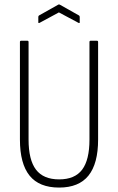

<svg xmlns="http://www.w3.org/2000/svg" viewBox="-20 -839 533 867"><path d="M247 8Q157 8 113.5 -46Q70 -100 70 -209V-649Q70 -655 75 -655H104Q109 -655 109 -649V-209Q109 -117 142.5 -73Q176 -29 247 -29Q318 -29 351 -73Q384 -117 384 -209V-649Q384 -655 389 -655H418Q423 -655 423 -649V-209Q423 -100 379.5 -46Q336 8 247 8ZM159 -736Q153 -733 153 -738V-762Q153 -767 156 -769L243 -818Q246 -820 250 -818L337 -769Q340 -767 340 -762V-738Q340 -733 334 -736L246 -783Z"/></svg>

Font: Sofia Sans Condensed ExtraLight
Style: Regular
Weight: 250
Version: Version 4.100